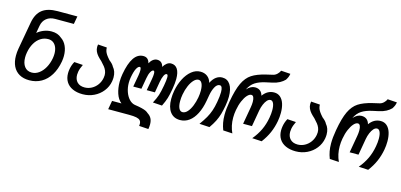

<svg xmlns="http://www.w3.org/2000/svg" viewBox="-81 -1345 4361 2089"><g transform="rotate(15 2100.0 -300.5)"><path d="M47 -206Q47 -245.5 54 -284.5L109 -592.5Q127 -695 187.8 -742.5Q248.5 -790 361 -790H582.5L566.5 -701.5H356.5Q297 -701.5 258.8 -670.2Q220.5 -639 211 -584.5L196 -500.5Q227.5 -527.5 269 -543.8Q310.5 -560 355 -560Q390.5 -560 418 -550.5Q445.5 -541 468.5 -521Q509 -494.5 530.8 -446.2Q552.5 -398 552.5 -336Q552.5 -307.5 547 -273.5Q531 -183 491 -117.8Q451 -52.5 390.8 -18Q330.5 16.5 255 16.5Q189 16.5 142.2 -10.2Q95.5 -37 71.2 -87Q47 -137 47 -206ZM442.5 -282.5Q447 -309 447 -333Q447 -373.5 434.5 -404.5Q422 -435.5 398.2 -452.8Q374.5 -470 342 -470Q295 -470 256 -445Q217 -420 190.5 -374.2Q164 -328.5 153.5 -268Q148.5 -240 148.5 -213Q148.5 -148 177.8 -109.8Q207 -71.5 259.5 -71.5Q302.5 -71.5 340.2 -98.8Q378 -126 404.8 -174Q431.5 -222 442.5 -282.5Z M644 -167Q644 -190.5 648.5 -216Q657 -263 679 -302L776.5 -295.5Q753.5 -248.5 747 -212.5Q743.5 -190.5 743.5 -177Q743.5 -124.5 773.5 -94.2Q803.5 -64 856.5 -64Q898.5 -64 935.8 -84Q973 -104 998.5 -139.2Q1024 -174.5 1032 -219Q1035 -235 1035 -249Q1035 -276 1025.5 -298.8Q1016 -321.5 1001 -340.5Q986 -359.5 960 -387Q932.5 -411.5 915 -431.5Q897.5 -451.5 886.8 -475Q876 -498.5 876 -526.5Q876 -537.5 878.5 -553.5L979 -546.5Q979.5 -524 985.2 -506.2Q991 -488.5 1004.2 -468.8Q1017.5 -449 1043 -420.5Q1064 -404 1076.8 -390.2Q1089.5 -376.5 1096 -363Q1134.5 -319 1134.5 -250.5Q1134.5 -231 1130.5 -206Q1119.5 -143.5 1080.2 -93.5Q1041 -43.5 982 -15.2Q923 13 855.5 13Q789.5 13 741.8 -8.8Q694 -30.5 669 -71Q644 -111.5 644 -167Z M1541.5 165Q1541.5 139.5 1528.5 125Q1515.5 110.5 1485.5 104.2Q1455.5 98 1401.5 98H1167.5L1185 0H1290.5Q1250 -32.5 1230.2 -92Q1210.5 -151.5 1210.5 -222.5Q1210.5 -265.5 1218.5 -311Q1240.5 -436 1282.8 -498Q1325 -560 1389 -560Q1418.5 -560 1436.2 -543.8Q1454 -527.5 1460.5 -497.5Q1476.5 -527 1498.2 -543.5Q1520 -560 1544.5 -560Q1573 -560 1591.2 -544Q1609.5 -528 1615.5 -498.5Q1632.5 -527.5 1654.8 -543.8Q1677 -560 1700.5 -560Q1748.5 -560 1773.2 -522Q1798 -484 1798 -411Q1798 -363 1786.5 -297Q1774.5 -227.5 1762 -187Q1749.5 -146.5 1722.5 -91.5L1618.5 -98.5Q1648.5 -155 1661.5 -195.2Q1674.5 -235.5 1687.5 -307.5Q1699 -371.5 1699 -402.5Q1699 -435.5 1684.5 -435.5Q1667.5 -435.5 1653.8 -407Q1640 -378.5 1632.5 -334.5L1611 -210.5H1519L1542.5 -342Q1549 -379 1549 -402.5Q1549 -435.5 1535 -435.5Q1519 -435.5 1503.8 -407.8Q1488.5 -380 1481 -334.5L1459 -210.5H1367L1390.5 -342Q1396 -376.5 1396 -397.5Q1396 -416 1392.5 -425.8Q1389 -435.5 1382 -435.5Q1363 -435.5 1345 -402Q1327 -368.5 1314.5 -297Q1309.5 -269 1309.5 -238.5Q1309.5 -184.5 1326 -137.2Q1342.5 -90 1371 -59.5Q1399.5 -29 1434.5 -22.5Q1486 -15 1516.5 -7.2Q1547 0.5 1563.5 8.5Q1580 16.5 1592 28Q1621.5 46.5 1636 73.2Q1650.5 100 1650.5 140.5Q1650.5 165.5 1645.5 193.5L1540 186.5Q1541.5 175.5 1541.5 165Z M1800.5 -188Q1800.5 -233 1809 -279.5Q1822.5 -354.5 1854.5 -417.8Q1886.5 -481 1932.8 -518.8Q1979 -556.5 2033.5 -556.5Q2080 -556.5 2112 -531.8Q2144 -507 2155 -463.5Q2179 -511 2210.5 -533.8Q2242 -556.5 2279 -556.5Q2337.5 -556.5 2369.2 -507.8Q2401 -459 2401 -373Q2401 -327.5 2391 -270.5Q2381 -214 2368.8 -171.5Q2356.5 -129 2335.8 -87.2Q2315 -45.5 2282 1L2168 -5.5Q2206.5 -58.5 2229.8 -99.5Q2253 -140.5 2268 -184Q2283 -227.5 2293 -284.5Q2305.5 -352.5 2305.5 -398.5Q2305.5 -468.5 2273.5 -468.5Q2243 -468.5 2221.2 -429Q2199.5 -389.5 2189.5 -332L2178.5 -269Q2163 -182 2131 -119.2Q2099 -56.5 2053.2 -23.2Q2007.5 10 1951.5 10Q1879.5 10 1840 -42.2Q1800.5 -94.5 1800.5 -188ZM2082 -279.5Q2089 -318 2089 -356.5Q2089 -407 2075 -436.5Q2061 -466 2035 -466Q2009 -466 1983.2 -439.2Q1957.5 -412.5 1937.5 -366.8Q1917.5 -321 1907.5 -265.5Q1900.5 -227 1900.5 -189.5Q1900.5 -139 1914.8 -109.5Q1929 -80 1955.5 -80Q1985 -80 2010.8 -108.8Q2036.5 -137.5 2054.8 -183.2Q2073 -229 2082 -279.5Z M2406 -171Q2406 -237.5 2421 -322Q2445.5 -462.5 2481.5 -538Q2517.5 -613.5 2573.8 -650.2Q2630 -687 2728 -710.5L2805 -728.5Q2828.5 -734 2848.2 -753Q2868 -772 2877 -793.5L2982.5 -786.5Q2978.5 -763.5 2972 -748Q2965.5 -732.5 2953 -713Q2930 -689 2897.5 -671.5Q2865 -654 2817.5 -643.5L2746.5 -628Q2676 -612.5 2631.2 -583.5Q2586.5 -554.5 2558.5 -497Q2580.5 -521 2603 -533.2Q2625.5 -545.5 2650.5 -545.5Q2720.5 -545.5 2740 -475.5Q2790.5 -545.5 2866.5 -545.5Q2908 -545.5 2936.5 -520.2Q2965 -495 2979 -450.8Q2993 -406.5 2993 -349.5Q2993 -301.5 2984.5 -255.5Q2971.5 -184 2944 -121Q2916.5 -58 2870.5 3L2763 -3Q2813 -63 2843 -126.5Q2873 -190 2886.5 -266Q2895 -312 2895 -353.5Q2895 -401.5 2882.8 -428.8Q2870.5 -456 2849 -456Q2828.5 -456 2810.2 -435.8Q2792 -415.5 2778.5 -383.2Q2765 -351 2758.5 -315.5L2726 -129H2626.5L2660.5 -323Q2666.5 -357.5 2666.5 -385.5Q2666.5 -418.5 2658 -437.2Q2649.5 -456 2632.5 -456Q2610.5 -456 2586.5 -429.8Q2562.5 -403.5 2542.5 -357Q2522.5 -310.5 2512.5 -252.5Q2504.5 -209.5 2504.5 -165.5Q2504.5 -73.5 2540.5 3L2436.5 -3Q2421 -42.5 2413.5 -82.8Q2406 -123 2406 -171Z M3044 -167Q3044 -190.5 3048.5 -216Q3057 -263 3079 -302L3176.5 -295.5Q3153.5 -248.5 3147 -212.5Q3143.5 -190.5 3143.5 -177Q3143.5 -124.5 3173.5 -94.2Q3203.5 -64 3256.5 -64Q3298.5 -64 3335.8 -84Q3373 -104 3398.5 -139.2Q3424 -174.5 3432 -219Q3435 -235 3435 -249Q3435 -276 3425.5 -298.8Q3416 -321.5 3401 -340.5Q3386 -359.5 3360 -387Q3332.5 -411.5 3315 -431.5Q3297.5 -451.5 3286.8 -475Q3276 -498.5 3276 -526.5Q3276 -537.5 3278.5 -553.5L3379 -546.5Q3379.5 -524 3385.2 -506.2Q3391 -488.5 3404.2 -468.8Q3417.5 -449 3443 -420.5Q3464 -404 3476.8 -390.2Q3489.5 -376.5 3496 -363Q3534.5 -319 3534.5 -250.5Q3534.5 -231 3530.5 -206Q3519.5 -143.5 3480.2 -93.5Q3441 -43.5 3382 -15.2Q3323 13 3255.5 13Q3189.5 13 3141.8 -8.8Q3094 -30.5 3069 -71Q3044 -111.5 3044 -167Z M3606 -171Q3606 -237.5 3621 -322Q3645.5 -462.5 3681.5 -538Q3717.5 -613.5 3773.8 -650.2Q3830 -687 3928 -710.5L4005 -728.5Q4028.5 -734 4048.2 -753Q4068 -772 4077 -793.5L4182.5 -786.5Q4178.5 -763.5 4172 -748Q4165.5 -732.5 4153 -713Q4130 -689 4097.5 -671.5Q4065 -654 4017.5 -643.5L3946.5 -628Q3876 -612.5 3831.2 -583.5Q3786.5 -554.5 3758.5 -497Q3780.5 -521 3803 -533.2Q3825.5 -545.5 3850.5 -545.5Q3920.5 -545.5 3940 -475.5Q3990.5 -545.5 4066.5 -545.5Q4108 -545.5 4136.5 -520.2Q4165 -495 4179 -450.8Q4193 -406.5 4193 -349.5Q4193 -301.5 4184.5 -255.5Q4171.5 -184 4144 -121Q4116.5 -58 4070.5 3L3963 -3Q4013 -63 4043 -126.5Q4073 -190 4086.5 -266Q4095 -312 4095 -353.5Q4095 -401.5 4082.8 -428.8Q4070.5 -456 4049 -456Q4028.5 -456 4010.2 -435.8Q3992 -415.5 3978.5 -383.2Q3965 -351 3958.5 -315.5L3926 -129H3826.5L3860.5 -323Q3866.5 -357.5 3866.5 -385.5Q3866.5 -418.5 3858 -437.2Q3849.5 -456 3832.5 -456Q3810.5 -456 3786.5 -429.8Q3762.5 -403.5 3742.5 -357Q3722.5 -310.5 3712.5 -252.5Q3704.5 -209.5 3704.5 -165.5Q3704.5 -73.5 3740.5 3L3636.5 -3Q3621 -42.5 3613.5 -82.8Q3606 -123 3606 -171Z"/></g></svg>

Font: JuliaMono Medium
Style: Italic
Weight: 500
Italic angle: -9°
Monospace: yes
Designer: cormullion
Foundry: corm
Version: Version 0.054; ttfautohint (v1.8.4)